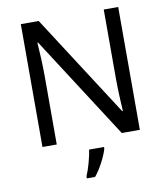

<svg xmlns="http://www.w3.org/2000/svg" viewBox="-99 -796 957 1099"><g transform="rotate(-10 380.0 -246.5)"><path d="M663 0V-714H579V-311C579 -246 584 -155 586 -123H582L201 -714H97V0H180V-399C180 -472 175 -546 172 -593H176L558 0ZM444 70V61H357C352 104 331 176 316 209V221H364C400 178 435 106 444 70Z"/></g></svg>

Font: Noto Sans Runic
Style: Regular
Weight: 400
Designer: Monotype Design Team
Foundry: Monotype Imaging Inc.
Version: Version 2.002